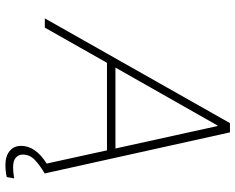

<svg xmlns="http://www.w3.org/2000/svg" viewBox="-102 -638 889 726"><g transform="rotate(90 343.0 -275.5)"><path d="M655 116 650 144Q628 149 604 149Q571 149 551.5 133Q532 117 532 90Q532 35 599 -7L549 -235H218L85 0H50L446 -700H481L636 -1L637 0Q605 19 585 38Q565 57 565 84Q565 99 576.5 109.5Q588 120 614 120Q629 120 655 116ZM542 -267 457 -653H455L236 -267Z"/></g></svg>

Font: Be Vietnam Thin
Style: Italic
Weight: 250
Italic angle: -9°
Designer: Gabriel Lam
Foundry: TypeRant
Version: Version 3.000